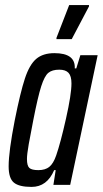

<svg xmlns="http://www.w3.org/2000/svg" viewBox="-20 -727 404 755"><path d="M14 -73Q14 -131 38 -254Q60 -364 78 -418.5Q96 -473 122.5 -495.5Q149 -518 194 -518Q277 -518 274 -458H280L296 -510H364L256 0H190L199 -58H193Q165 8 104 8Q55 8 34.5 -9Q14 -26 14 -73ZM201 -116Q218 -165 239.5 -260.5Q261 -356 261 -399Q261 -428 249.5 -440.5Q238 -453 213 -453Q185 -453 170 -440.5Q155 -428 142 -387.5Q129 -347 111 -255Q100 -200 93 -160Q86 -120 86 -102Q86 -75 95.5 -66.5Q105 -58 131 -58Q158 -58 174 -71Q190 -84 201 -116ZM202 -573V-578L252 -707H330V-702L262 -573Z"/></svg>

Font: Saira Ultra Condensed Medium
Style: Italic
Weight: 500
Width: 1
Italic angle: -12°
Designer: Hector Gatti with collaboration of the Omnibus-Type team
Foundry: Omnibus-Type
Version: Version 1.001; ttfautohint (v1.8)